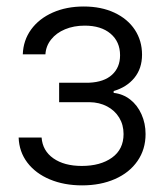

<svg xmlns="http://www.w3.org/2000/svg" viewBox="-20 -557 502 588"><path d="M230.5 -48.8Q287.6 -48.8 323 -74.2Q358.4 -99.6 358.4 -146.5Q358.4 -174.8 345 -196.8Q331.5 -218.8 307.9 -231.2Q284.2 -243.7 253.9 -244.1H161.1V-303.7H252.9Q298.8 -305.7 323.2 -328.1Q347.7 -350.6 347.7 -387.7Q347.7 -429.2 318.6 -453.9Q289.6 -478.5 239.3 -478.5Q206.1 -478.5 179.2 -467.3Q152.3 -456.1 136.5 -436Q120.6 -416 119.1 -390.6H49.8Q51.3 -433.6 75.4 -466.8Q99.6 -500 141.6 -518.6Q183.6 -537.1 236.3 -537.1Q290 -537.1 330.6 -518.1Q371.1 -499 393.1 -465.6Q415 -432.1 415 -389.6Q415 -347.2 391.4 -318.4Q367.7 -289.6 328.1 -278.3V-272.5Q356.4 -269.5 378.7 -252.2Q400.9 -234.9 413.3 -207Q425.8 -179.2 425.8 -146.5Q425.8 -99.6 401.1 -64Q376.5 -28.3 332.3 -8.8Q288.1 10.7 231.4 10.7Q176.3 10.7 132.6 -7.6Q88.9 -25.9 63.7 -59.1Q38.6 -92.3 37.1 -135.7H107.4Q110.4 -95.2 143.6 -72Q176.8 -48.8 230.5 -48.8Z"/></svg>

Font: Pretendard GOV Light
Style: Regular
Weight: 300
Designer: Base glyphs from Inter by Rasmus Andersson; Hangeul glyphs from Noto Sans CJK(Source Han Sans) by Jang Soo-young and Kan
Foundry: Kil Hyung-jin
Version: Version 1.309